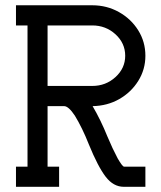

<svg xmlns="http://www.w3.org/2000/svg" viewBox="-20 -719 621 739"><path d="M539.6 0H456.5Q416.5 0 386.7 -38.8Q356.9 -77.6 321.8 -163.6Q296.9 -226.6 268.1 -273.9Q244.1 -310.1 227.1 -310.5H163.1V-77.6H207.5V0H41.5V-77.6H85.9V-621.1H41.5V-698.7H335Q391.1 -698.7 437.7 -672.6Q484.4 -646.5 512 -602.3Q539.6 -558.1 539.6 -504.4Q539.6 -451.7 512.2 -407.7Q484.9 -363.8 439 -337.6Q393.1 -311.5 336.4 -310.5Q367.7 -257.3 393.1 -194.3Q413.6 -145.5 432.6 -109.9Q451.2 -77.6 457.5 -77.6H539.6ZM335 -388.2Q387.2 -388.2 424.6 -422.4Q461.9 -456.5 461.9 -504.4Q461.9 -552.7 424.6 -586.9Q387.2 -621.1 335 -621.1H163.1V-388.2Z"/></svg>

Font: Turpis
Style: Regular
Weight: 400
Designer: GGBotNet
Foundry: f0n7
Version: 1.00